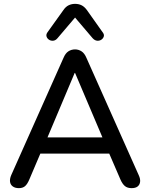

<svg xmlns="http://www.w3.org/2000/svg" viewBox="-20 -968 776 995"><path d="M78 7Q58 7 46 -2Q34 -11 32 -26Q30 -41 38 -60L309 -668Q319 -692 334.5 -702Q350 -712 369 -712Q387 -712 402.5 -702Q418 -692 428 -668L699 -60Q708 -41 706 -25.5Q704 -10 693 -1.5Q682 7 662 7Q640 7 627 -4Q614 -15 604 -38L534 -200L581 -172H155L201 -200L132 -38Q122 -14 110 -3.5Q98 7 78 7ZM367 -590 216 -232 191 -256H544L521 -232L369 -590ZM278 -770Q268 -758 255.5 -757Q243 -756 233.5 -762.5Q224 -769 221 -779.5Q218 -790 227 -802L308 -915Q320 -933 335.5 -940.5Q351 -948 369 -948Q388 -948 403 -940.5Q418 -933 431 -915L511 -802Q521 -790 518 -779.5Q515 -769 505.5 -762.5Q496 -756 483.5 -757Q471 -758 460 -770L369 -877Z"/></svg>

Font: Nunito ExtraLight SemiBold
Style: Regular
Weight: 600
Version: Version 3.602